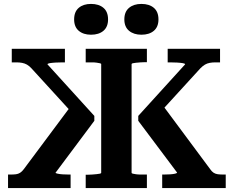

<svg xmlns="http://www.w3.org/2000/svg" viewBox="-20 -959 1192 979"><path d="M807 0V-69H815Q831 -69 847 -70Q863 -71 873 -73.5Q883 -76 883 -79L685 -343V-368L924 -631Q924 -635 912 -637Q900 -639 882.5 -640Q865 -641 847 -641H835V-710H1102V-641H1079Q1063 -641 1049.5 -638.5Q1036 -636 1025 -629.5Q1014 -623 1002 -611L769 -356L801 -434L1052 -96Q1060 -84 1069.5 -78Q1079 -72 1091 -70.5Q1103 -69 1118 -69H1131V0ZM340 0H21V-69H34Q50 -69 61.5 -70.5Q73 -72 82.5 -78Q92 -84 101 -96L353 -434L373 -356L140 -611Q129 -623 117.5 -629.5Q106 -636 92.5 -638.5Q79 -641 63 -641H40V-710H311V-641H300Q282 -641 264 -640Q246 -639 234 -637Q222 -635 222 -631L461 -368V-343L263 -78Q263 -76 273.5 -73.5Q284 -71 299.5 -70Q315 -69 331 -69H340ZM417 0V-68H426Q437 -68 449.5 -69Q462 -70 472.5 -71Q483 -72 489.5 -73.5Q496 -75 496 -78V-632Q496 -635 489.5 -636.5Q483 -638 472.5 -639.5Q462 -641 449.5 -641Q437 -641 426 -641H417V-710H729V-642H720Q709 -642 696.5 -641Q684 -640 673.5 -639Q663 -638 657 -636.5Q651 -635 651 -632V-78Q651 -75 657 -73.5Q663 -72 673.5 -70.5Q684 -69 696.5 -69Q709 -69 720 -69H729V0ZM531 -860Q531 -822 507.5 -802Q484 -782 444 -782Q405 -782 381.5 -802Q358 -822 358 -860Q358 -899 381.5 -919Q405 -939 444 -939Q484 -939 507.5 -919Q531 -899 531 -860ZM788 -860Q788 -822 764.5 -802Q741 -782 701 -782Q662 -782 638 -802Q614 -822 614 -860Q614 -899 638 -919Q662 -939 701 -939Q741 -939 764.5 -919Q788 -899 788 -860Z"/></svg>

Font: Roboto Serif SemiBold
Style: Regular
Weight: 600
Designer: Greg Gazdowicz
Foundry: Commercial Type
Version: Version 1.008